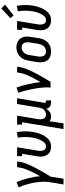

<svg xmlns="http://www.w3.org/2000/svg" viewBox="987 -1808 1025 3040"><g transform="rotate(-90 1500.0 -287.5)"><path d="M100 205 136 -13Q143 -56 143 -99.5Q143 -143 139 -185.5Q135 -228 127 -268.5Q119 -309 108.5 -349.5Q98 -390 84.5 -429Q71 -468 54 -505L136 -538Q156 -495 171 -449.5Q186 -404 198 -357Q210 -310 218.5 -262Q227 -214 230 -165Q251 -202 271.5 -240.5Q292 -279 310 -318Q328 -357 343 -396.5Q358 -436 365 -477L374 -530H465L456 -477Q449 -435 433 -393.5Q417 -352 398.5 -312Q380 -272 359 -232.5Q338 -193 316 -154Q294 -115 271 -76.5Q248 -38 224 0L191 205Z M698 8Q671 8 644.5 0.5Q618 -7 597.5 -23Q577 -39 564.5 -62Q552 -85 546 -111Q540 -137 541 -165Q542 -193 547 -221L585 -450H548V-530H689L636 -207Q633 -193 632 -177.5Q631 -162 632 -148Q633 -134 637.5 -120Q642 -106 650.5 -95Q659 -84 672 -78Q685 -72 700 -72Q717 -72 733.5 -79Q750 -86 763 -99Q776 -112 785.5 -127Q795 -142 802.5 -158Q810 -174 816 -190Q822 -206 827 -222.5Q832 -239 835.5 -255.5Q839 -272 842 -289Q852 -348 851 -405Q850 -462 841 -519L929 -533Q940 -470 941 -406Q942 -342 931 -277Q927 -253 921 -229Q915 -205 907 -182Q899 -159 888.5 -135.5Q878 -112 864 -90.5Q850 -69 832.5 -50Q815 -31 793 -17Q771 -3 746.5 2.5Q722 8 698 8Z M977 205 1085 -450H1048V-530H1189L1136 -207Q1133 -192 1132 -176.5Q1131 -161 1132.5 -146.5Q1134 -132 1139 -118Q1144 -104 1153 -93Q1162 -82 1176 -77Q1190 -72 1206 -72Q1226 -72 1246.5 -80.5Q1267 -89 1282 -105Q1297 -121 1305 -141Q1313 -161 1316 -182L1374 -530H1465L1393 -99Q1392 -93 1393 -88Q1394 -83 1397 -79Q1400 -75 1405 -73.5Q1410 -72 1416 -72H1431V8H1402Q1383 8 1364.5 4Q1346 0 1331.5 -10.5Q1317 -21 1308.5 -38Q1300 -55 1300 -74Q1291 -56 1278 -40.5Q1265 -25 1249 -13Q1233 -1 1214 3.5Q1195 8 1177 8Q1155 8 1134.5 2.5Q1114 -3 1098 -15Q1096 15 1092.5 44Q1089 73 1084 102L1067 205Z M1633 0Q1638 -33 1637.5 -66.5Q1637 -100 1633.5 -133Q1630 -166 1625.5 -198Q1621 -230 1615 -262Q1609 -294 1602 -325.5Q1595 -357 1587.5 -388.5Q1580 -420 1571 -450.5Q1562 -481 1551 -511L1636 -538Q1652 -493 1664.5 -446.5Q1677 -400 1687.5 -352.5Q1698 -305 1706.5 -257Q1715 -209 1721 -160Q1736 -186 1750.5 -211.5Q1765 -237 1779 -263Q1793 -289 1806 -315Q1819 -341 1830.5 -368Q1842 -395 1851 -422Q1860 -449 1865 -477L1874 -530H1965L1956 -477Q1949 -435 1933 -393.5Q1917 -352 1898.5 -312Q1880 -272 1859 -232.5Q1838 -193 1816 -154Q1794 -115 1771 -76.5Q1748 -38 1724 0Z M2203 8Q2175 8 2147.5 1.5Q2120 -5 2097.5 -20Q2075 -35 2060.5 -58Q2046 -81 2039.5 -107.5Q2033 -134 2033.5 -163Q2034 -192 2039 -221L2061 -351Q2065 -375 2073 -399.5Q2081 -424 2095 -446.5Q2109 -469 2129 -487.5Q2149 -506 2173 -517.5Q2197 -529 2222 -535Q2247 -541 2272 -541Q2301 -541 2328 -533Q2355 -525 2377.5 -510Q2400 -495 2414.5 -472Q2429 -449 2435.5 -422.5Q2442 -396 2441.5 -367Q2441 -338 2436 -309L2415 -179Q2411 -155 2402.5 -130.5Q2394 -106 2380 -83.5Q2366 -61 2346 -42.5Q2326 -24 2302.5 -12.5Q2279 -1 2253.5 3.5Q2228 8 2203 8ZM2205 -72Q2228 -72 2250.5 -81Q2273 -90 2289 -108Q2305 -126 2313.5 -148Q2322 -170 2326 -193L2348 -323Q2350 -338 2351 -354.5Q2352 -371 2350 -386Q2348 -401 2342 -415Q2336 -429 2325 -439Q2314 -449 2299 -453.5Q2284 -458 2268 -458Q2245 -458 2223.5 -448.5Q2202 -439 2186 -421Q2170 -403 2161.5 -381.5Q2153 -360 2149 -337L2128 -207Q2125 -192 2124 -176Q2123 -160 2125 -145Q2127 -130 2133 -116Q2139 -102 2149.5 -91.5Q2160 -81 2174.5 -76.5Q2189 -72 2205 -72Z M2698 8Q2671 8 2644.5 0.5Q2618 -7 2597.5 -23Q2577 -39 2564.5 -62Q2552 -85 2546 -111Q2540 -137 2541 -165Q2542 -193 2547 -221L2585 -450H2548V-530H2689L2636 -207Q2633 -193 2632 -177.5Q2631 -162 2632 -148Q2633 -134 2637.5 -120Q2642 -106 2650.5 -95Q2659 -84 2672 -78Q2685 -72 2700 -72Q2717 -72 2733.5 -79Q2750 -86 2763 -99Q2776 -112 2785.5 -127Q2795 -142 2802.5 -158Q2810 -174 2816 -190Q2822 -206 2827 -222.5Q2832 -239 2835.5 -255.5Q2839 -272 2842 -289Q2852 -348 2851 -405Q2850 -462 2841 -519L2929 -533Q2940 -470 2941 -406Q2942 -342 2931 -277Q2927 -253 2921 -229Q2915 -205 2907 -182Q2899 -159 2888.5 -135.5Q2878 -112 2864 -90.5Q2850 -69 2832.5 -50Q2815 -31 2793 -17Q2771 -3 2746.5 2.5Q2722 8 2698 8ZM2778 -586 2731 -634 2888 -780 2947 -720Z"/></g></svg>

Font: Iosevka Curly Slab MdObl
Style: Regular
Weight: 500
Italic angle: -9°
Monospace: yes
Designer: Belleve Invis
Foundry: Belleve Invis
Version: Version 11.0.0; ttfautohint (v1.8.3)